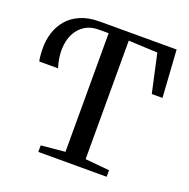

<svg xmlns="http://www.w3.org/2000/svg" viewBox="-131 -868 976 994"><g transform="rotate(20 357.0 -371.5)"><path d="M184 0V-36L316 -48.5V-702H260.5Q217 -702 185.2 -681.8Q153.5 -661.5 135.8 -626Q118 -590.5 116.5 -543.2Q115 -496 132 -441.5H29Q26 -450 24 -469Q22 -488 22 -517.5Q22 -559 34.8 -599.2Q47.5 -639.5 75 -672Q102.5 -704.5 146.5 -723.8Q190.5 -743 252.5 -743H675.5L692.5 -482.5H633.5L587 -694L427 -701.5V-48.5L560.5 -36V0Z"/></g></svg>

Font: Merriweather 72pt
Style: Regular
Weight: 400
Version: Version 2.100